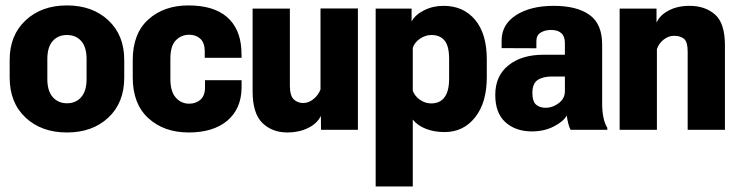

<svg xmlns="http://www.w3.org/2000/svg" viewBox="-20 -478 2719 707"><path d="M15.6 -192.4Q15.6 -99.6 74.2 -44.9Q132.8 9.8 226.6 9.8Q320.3 9.8 378.9 -44.9Q437.5 -99.6 437.5 -192.4V-257.3Q437.5 -348.6 378.9 -403.3Q320.3 -458 226.6 -458Q133.3 -458 74.5 -403.3Q15.6 -348.6 15.6 -257.3ZM154.3 -260.7Q154.3 -304.7 174.1 -326.9Q193.8 -349.1 226.6 -349.1Q259.3 -349.1 279.1 -326.9Q298.8 -304.7 298.8 -260.7V-186.5Q298.8 -143.1 279.1 -120.4Q259.3 -97.7 226.6 -97.7Q194.3 -97.7 174.3 -120.4Q154.3 -143.1 154.3 -186.5Z M468.8 -192.9Q468.8 -95.2 526.4 -42.7Q584 9.8 674.8 9.8Q765.1 9.8 816.7 -33.4Q868.2 -76.7 869.6 -153.8V-182.6H734.9V-156.2Q734.9 -126 718.3 -111.1Q701.7 -96.2 676.3 -96.2Q647 -96.2 627.2 -118.7Q607.4 -141.1 607.4 -187V-261.7Q607.4 -309.6 627.7 -329.8Q647.9 -350.1 676.8 -350.1Q701.2 -350.1 717 -335.9Q732.9 -321.8 733.9 -292.5V-265.1H869.6L868.7 -296.9Q863.8 -374.5 814.7 -416.3Q765.6 -458 673.8 -458Q583.5 -458 526.1 -406.2Q468.8 -354.5 468.8 -256.8Z M910.2 -141.6Q910.2 -60.5 946 -25.4Q981.9 9.8 1038.6 9.8Q1080.6 9.8 1114.3 -6.6Q1147.9 -22.9 1161.6 -51.3L1162.1 0H1297.9V-446.8H1160.2V-148.4Q1151.4 -126.5 1133.5 -112.5Q1115.7 -98.6 1096.7 -98.6Q1075.7 -98.6 1061.5 -112.3Q1047.4 -126 1047.4 -162.6V-446.3H910.2Z M1363.3 208.5H1500V-37.6Q1517.6 -15.6 1548.1 -3.7Q1578.6 8.3 1617.2 8.3Q1686.5 8.3 1729.5 -45.9Q1772.5 -100.1 1772.5 -193.4V-259.3Q1772.5 -354 1729.2 -405.3Q1686 -456.5 1613.8 -456.5Q1574.2 -456.5 1541.7 -440.2Q1509.3 -423.8 1496.6 -400.4H1495.6V-446.3H1363.3ZM1500 -301.8Q1506.3 -321.8 1526.4 -335.4Q1546.4 -349.1 1568.8 -349.1Q1600.1 -349.1 1616.9 -328.9Q1633.8 -308.6 1633.8 -260.7V-188Q1633.8 -142.6 1616.9 -119.9Q1600.1 -97.2 1567.9 -97.2Q1545.4 -97.2 1526.1 -110.8Q1506.8 -124.5 1500 -144Z M1803.7 -128.4Q1803.7 -61.5 1841.3 -27.8Q1878.9 5.9 1939 5.9Q1983.4 5.9 2019 -12.2Q2054.7 -30.3 2066.9 -52.7Q2068.8 -38.6 2072.3 -24.2Q2075.7 -9.8 2081.1 0H2216.3V-7.3Q2206.5 -22.9 2201.9 -46.1Q2197.3 -69.3 2197.3 -96.7V-314Q2197.3 -390.1 2150.6 -423.3Q2104 -456.5 2019 -456.5Q1933.6 -456.5 1880.1 -422.1Q1826.7 -387.7 1827.1 -327.6V-300.8L1955.1 -300.3V-326.7Q1955.1 -348.1 1970.9 -357.9Q1986.8 -367.7 2009.3 -367.7Q2034.2 -367.7 2047.1 -355.7Q2060.1 -343.8 2060.1 -319.8V-276.4H1980.5Q1900.9 -276.4 1852.3 -237.5Q1803.7 -198.7 1803.7 -128.4ZM1940.4 -135.7Q1940.4 -170.4 1959.7 -183.3Q1979 -196.3 2012.7 -196.3H2060.1V-142.1Q2060.1 -115.2 2037.4 -98.1Q2014.6 -81.1 1989.7 -81.1Q1967.3 -81.1 1953.9 -92.8Q1940.4 -104.5 1940.4 -135.7Z M2261.7 0H2398.9V-297.4Q2406.7 -319.3 2424.6 -332.8Q2442.4 -346.2 2461.9 -346.2Q2485.4 -346.2 2498.8 -335Q2512.2 -323.7 2512.2 -288.6V0H2649.4V-311.5Q2649.4 -392.6 2612.8 -424.6Q2576.2 -456.5 2519.5 -456.5Q2474.1 -456.5 2441.7 -439Q2409.2 -421.4 2398.4 -396H2397.5V-446.3H2261.7Z"/></svg>

Font: Roboto Flex Super Cond Bold
Style: Regular
Weight: 700
Width: 3
Designer: Berlow after Robertson
Foundry: Google
Version: Version 3.000